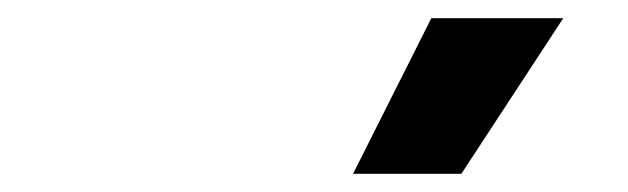

<svg xmlns="http://www.w3.org/2000/svg" viewBox="-20 -807 690 211"><path d="M368 -616 454 -787H599L487 -616Z"/></svg>

Font: Azeret Mono Thin SemiBold
Style: Regular
Weight: 600
Version: Version 1.002